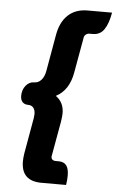

<svg xmlns="http://www.w3.org/2000/svg" viewBox="-58 -766 564 929"><g transform="rotate(5 224.0 -301.0)"><path d="M81 29Q81 12 84 -8L115 -184Q117 -198 117 -204Q117 -224 108 -235Q99 -246 83 -246Q65 -246 55 -256.5Q45 -267 45 -287Q45 -316 61.5 -336.5Q78 -357 102 -357Q122 -357 136.5 -373Q151 -389 156 -418L187 -594Q198 -658 234.5 -692Q271 -726 329 -726H448Q439 -673 419.5 -644Q400 -615 364 -615H349Q338 -615 330 -608.5Q322 -602 321 -590L291 -422Q276 -334 212 -301Q252 -273 252 -220Q252 -208 248 -180L218 -12L217 -6Q217 3 223 8Q229 13 238 13H253Q279 13 291 29Q303 45 303 78Q303 101 299 124H180Q81 124 81 29Z"/></g></svg>

Font: K2D
Style: Bold Italic
Weight: 700
Italic angle: -10°
Designer: Katatrad Aksorn Co.,Ltd.
Foundry: Cadson Demak Co.,Ltd.
Version: Version 1.000; ttfautohint (v1.6)